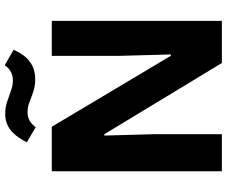

<svg xmlns="http://www.w3.org/2000/svg" viewBox="-94 -877 971 823"><g transform="rotate(-90 391.5 -465.5)"><path d="M69 0V-729H259.7L563.9 -218.7H569.6L563.4 -446.6V-729H713.6V0H532.9L227.6 -503.9H221.9L227.7 -293.1V0ZM464.9 -800.1Q432.7 -800.1 408.8 -808.6Q384.9 -817 364.4 -824.9Q344 -832.9 321.3 -832.9Q300.1 -832.9 284.9 -823.6Q269.6 -814.4 258 -798.1L193 -835.9Q211.7 -872.4 230.9 -892.4Q250 -912.3 271.1 -920.5Q292.1 -928.7 314.7 -928.7Q342.1 -928.7 366.4 -920.6Q390.7 -912.6 413.9 -904.1Q437 -895.7 459.3 -895.7Q477.7 -895.7 494.3 -904.1Q510.9 -912.6 523.6 -930.7L589.6 -892.7Q574 -857.1 554.1 -836.9Q534.1 -816.6 511.9 -808.4Q489.6 -800.1 464.9 -800.1Z"/></g></svg>

Font: Mona Sans ExtraLight
Style: Regular
Weight: 200
Designer: Deni Anggara
Foundry: GitHub
Version: Version 2.000